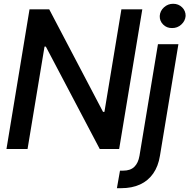

<svg xmlns="http://www.w3.org/2000/svg" viewBox="-20 -776 987 1000"><path d="M721.2 -727.5 600.6 0H499.5L218.8 -533.2H211.9L123.5 0H13.7L133.8 -727.5H236.3L516.6 -193.4H523.9L612.3 -727.5ZM802.7 -545.9H909.2L813 35.6Q804.2 90.3 777.8 127.9Q751.5 165.5 709.5 184.8Q667.5 204.1 611.3 204.1H588.9L605 112.8H621.6Q659.2 112.8 679.7 92.8Q700.2 72.8 706.5 35.2ZM876 -629.9Q848.6 -629.4 829.8 -648.2Q811 -667 812 -692.9Q813.5 -719.2 834 -737.8Q854.5 -756.3 881.8 -756.3Q909.7 -756.3 928.5 -737.8Q947.3 -719.2 946.8 -692.9Q944.8 -667 924.3 -648.2Q903.8 -629.4 876 -629.9Z"/></svg>

Font: Inter Tight Medium
Style: Italic
Weight: 500
Italic angle: -9.39999°
Designer: Rasmus Andersson
Foundry: rsms
Version: Version 3.004